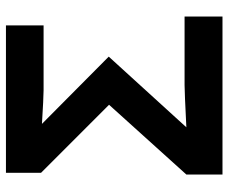

<svg xmlns="http://www.w3.org/2000/svg" viewBox="-80 -674 754 633"><g transform="rotate(-90 296.5 -357.0)"><path d="M559.1 0V-125H333C318.4 -125 272 -123 193.8 -119.1L426.8 -375L205.1 -595.2C262.2 -591.8 299.3 -589.8 315.9 -589.8H529.8V-713.9H43.9V-598.1L268.1 -374L38.1 -119.1V0Z"/></g></svg>

Font: Noto Reveo Sans
Style: Bold
Weight: 700
Designer: Monotype Design team
Foundry: Monotype Imaging Inc.
Version: Version 1.04